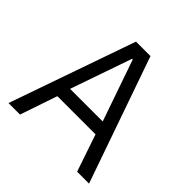

<svg xmlns="http://www.w3.org/2000/svg" viewBox="-181 -851 1003 1003"><g transform="rotate(45 320.5 -349.0)"><path d="M618 0 374 -698H267L23 0H108L178 -206H460L530 0ZM439 -280H198L316 -620H321Z"/></g></svg>

Font: IBM Plex Arabic
Style: Regular
Weight: 400
Designer: Mike Abbink, Paul van der Laan, Pieter van Rosmalen, Wael Morcos, Khajak Apelian
Foundry: Bold Monday
Version: Version 1.0